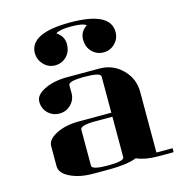

<svg xmlns="http://www.w3.org/2000/svg" viewBox="-105 -793 824 885"><g transform="rotate(-15 307.5 -350.5)"><path d="M77.1 -172.9Q77.1 -204.6 122.1 -227.5Q166.5 -250 231 -250H384.8V-422.9Q384.8 -441.9 308.1 -441.9Q231 -441.9 231 -422.9V-384.8Q231 -353 208.5 -330.6Q186 -308.1 153.8 -308.1Q122.1 -308.1 99.1 -330.1Q77.1 -352.1 77.1 -384.8Q77.1 -417 122.1 -439Q167 -460.9 231 -460.9H384.8Q448.7 -460.9 493.7 -416Q538.1 -371.6 538.1 -308.1V-19H615.2V0H538.1Q480 0 439 -18.1Q393.6 0 308.1 0H231Q167 0 122.1 -22Q77.1 -43.9 77.1 -77.1ZM115.2 -605Q115.2 -701.2 308.1 -701.2Q500 -701.2 500 -605Q500 -572.8 477.5 -550.3Q455.1 -527.8 422.9 -527.8Q391.1 -527.8 368.2 -550.8Q346.2 -573.2 346.2 -609.9Q346.2 -646.5 379.9 -668.9Q363.3 -682.1 308.1 -682.1Q252.9 -682.1 234.9 -668.9Q269 -646 269 -609.4Q269 -572.8 246.6 -550.3Q224.1 -527.8 191.9 -527.8Q160.2 -527.8 138.2 -550.8Q116.2 -573.7 115.2 -605ZM231 -38.1Q231 -19 308.1 -19Q384.8 -19 384.8 -38.1V-231H308.1Q231 -231 231 -210.9Z"/></g></svg>

Font: Hjet
Style: Regular
Weight: 400
Designer: T. Christopher White
Version: Version 1.2